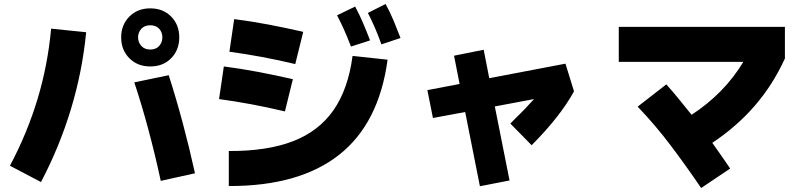

<svg xmlns="http://www.w3.org/2000/svg" viewBox="-20 -875 4040 965"><path d="M735 -541Q671 -541 630 -582.5Q589 -624 589 -687Q589 -750 630 -791.5Q671 -833 735 -833Q800 -833 840.5 -791.5Q881 -750 881 -687Q881 -624 840.5 -582.5Q800 -541 735 -541ZM735 -626Q764 -626 780 -644Q796 -662 796 -687Q796 -713 780 -730.5Q764 -748 735 -748Q707 -748 690.5 -730.5Q674 -713 674 -687Q674 -662 690.5 -644Q707 -626 735 -626ZM186 40 30 -42Q117 -206 168.5 -376.5Q220 -547 237 -731L413 -713Q394 -516 336.5 -326.5Q279 -137 186 40ZM828 -497Q903 -263 960 -4L788 34Q759 -100 726 -223Q693 -346 655 -461Z M1897 -652Q1878 -705 1861.5 -742Q1845 -779 1829 -810L1918 -855Q1941 -813 1959 -769.5Q1977 -726 1993 -684ZM1744 -641Q1724 -693 1707.5 -729.5Q1691 -766 1674 -798L1765 -842Q1787 -801 1805.5 -757.5Q1824 -714 1840 -672ZM1504 -715 1464 -553Q1380 -573 1297.5 -588.5Q1215 -604 1133 -615L1157 -779Q1243 -768 1330 -751.5Q1417 -735 1504 -715ZM1130 60V-116Q1322 -115 1452 -165Q1582 -215 1656 -321Q1730 -427 1752 -594L1928 -575Q1885 -255 1684.5 -97Q1484 61 1130 60ZM1452 -477 1412 -315Q1328 -335 1245.5 -350.5Q1163 -366 1081 -377L1105 -541Q1191 -530 1278 -513.5Q1365 -497 1452 -477Z M2541 32 2392 61 2318 -312 2156 -282 2128 -422 2290 -453 2262 -595 2411 -625 2439 -482 2822 -555 2865 -416Q2797 -291 2652 -145L2545 -254Q2563 -273 2573.5 -283Q2584 -293 2593.5 -302.5Q2603 -312 2619 -328.5Q2635 -345 2664 -377L2467 -340Z M3504 70Q3430 -39 3352 -142.5Q3274 -246 3185 -339L3329 -451Q3361 -415 3392.5 -376.5Q3424 -338 3456 -298Q3621 -406 3716 -564H3090V-740H3925V-581Q3864 -448 3773.5 -343.5Q3683 -239 3560 -157Q3583 -125 3605.5 -92.5Q3628 -60 3650 -28Z"/></svg>

Font: Murecho Black
Style: Regular
Weight: 900
Designer: Neil Summerour
Foundry: Positype
Version: Version 1.010; ttfautohint (v1.8.3)